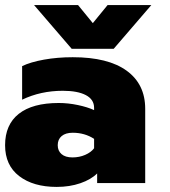

<svg xmlns="http://www.w3.org/2000/svg" viewBox="-30 -720 670 755"><path d="M104 -700H277L335 -629L393 -700H565L417 -528H252ZM-10 -149Q-10 -230 44 -272.5Q98 -315 201 -315Q238 -315 276 -307Q314 -299 340 -287V-296Q340 -329 307.5 -346Q275 -363 217 -363Q130 -363 57 -328V-460Q90 -476 143 -485.5Q196 -495 256 -495Q395 -495 468 -442Q541 -389 541 -292V0H352V-38Q328 -14 286 0.5Q244 15 193 15Q101 15 45.5 -27.5Q-10 -70 -10 -149ZM340 -137V-174Q303 -198 256 -198Q228 -198 212.5 -185Q197 -172 197 -149Q197 -127 212 -114Q227 -101 255 -101Q282 -101 305 -111Q328 -121 340 -137Z"/></svg>

Font: Prompt ExtraBold
Style: Regular
Weight: 800
Designer: Katatrad Team
Foundry: CadsonDemak
Version: Version 1.001